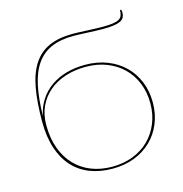

<svg xmlns="http://www.w3.org/2000/svg" viewBox="-111 -853 914 959"><g transform="rotate(-15 346.5 -374.0)"><path d="M633.5 -263.5Q633.5 -205 613.2 -155.8Q593 -106.5 556.2 -70.8Q519.5 -35 468.2 -15.2Q417 4.5 355 4.5Q291 4.5 239 -15.5Q187 -35.5 150.5 -75.5Q114 -115.5 94.2 -175.2Q74.5 -235 74.5 -314Q74.5 -413 87.5 -485.5Q100.5 -558 131 -605.2Q161.5 -652.5 211.8 -675.2Q262 -698 336 -698Q351 -698 369.8 -697.2Q388.5 -696.5 408.8 -695.5Q429 -694.5 449.8 -693.8Q470.5 -693 489.5 -693Q522 -693 542.5 -696Q563 -699 574.5 -705.8Q586 -712.5 590.2 -724Q594.5 -735.5 594.5 -752H597Q599.5 -752 601.2 -749Q603 -746 603 -736.5Q603 -723.5 598.2 -713.2Q593.5 -703 580.8 -696Q568 -689 545.5 -685.5Q523 -682 487 -682Q469 -682 448.8 -682.8Q428.5 -683.5 408.5 -684.5Q388.5 -685.5 370.2 -686.2Q352 -687 337 -687Q269.5 -687 222.2 -666.8Q175 -646.5 145.2 -604.2Q115.5 -562 101.2 -496.2Q87 -430.5 85.5 -339.5Q94.5 -385 117.8 -421Q141 -457 176 -481.8Q211 -506.5 256.2 -519.5Q301.5 -532.5 355 -532.5Q417 -532.5 468.2 -512.5Q519.5 -492.5 556.2 -457Q593 -421.5 613.2 -372Q633.5 -322.5 633.5 -263.5ZM620.5 -263.5Q620.5 -320.5 601 -368.2Q581.5 -416 546.5 -450Q511.5 -484 462.8 -503Q414 -522 355 -522Q298.5 -522 250 -506.5Q201.5 -491 166 -461.2Q130.5 -431.5 110.2 -388.8Q90 -346 90 -291.5Q90 -223 109.8 -169.8Q129.5 -116.5 164.8 -80Q200 -43.5 248.5 -24.5Q297 -5.5 355 -5.5Q414 -5.5 462.8 -24.2Q511.5 -43 546.5 -77.2Q581.5 -111.5 601 -159Q620.5 -206.5 620.5 -263.5Z"/></g></svg>

Font: Lato Hairline
Style: Regular
Weight: 100
Designer: Lukasz Dziedzic
Foundry: tyPoland Lukasz Dziedzic
Version: Version 2.007; 2014-02-27